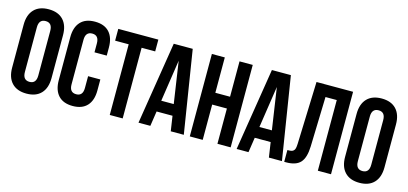

<svg xmlns="http://www.w3.org/2000/svg" viewBox="-62 -1138 3348 1575"><g transform="rotate(15 1612.0 -350.0)"><path d="M141.1 -539.1V-161.1Q141.1 -91.8 198.2 -91.8Q254.9 -91.8 254.9 -161.1V-539.1Q254.9 -607.9 198.2 -607.9Q141.1 -607.9 141.1 -539.1ZM30.8 -168V-532.2Q30.8 -616.2 74.2 -662.1Q117.7 -708 198.2 -708Q278.8 -708 322 -662.1Q365.2 -616.2 365.2 -532.2V-168Q365.2 -84 322 -38.1Q278.8 7.8 198.2 7.8Q117.7 7.8 74.2 -38.1Q30.8 -84 30.8 -168Z M650.9 -261.2H754.9V-168Q754.9 -83.5 712.9 -37.8Q670.9 7.8 590.8 7.8Q510.7 7.8 468.8 -37.8Q426.8 -83.5 426.8 -168V-532.2Q426.8 -616.7 468.8 -662.4Q510.7 -708 590.8 -708Q670.9 -708 712.9 -662.4Q754.9 -616.7 754.9 -532.2V-463.9H650.9V-539.1Q650.9 -607.9 594.2 -607.9Q537.1 -607.9 537.1 -539.1V-161.1Q537.1 -92.8 594.2 -92.8Q650.9 -92.8 650.9 -161.1Z M789.6 -600.1V-700.2H1129.9V-600.1H1014.6V0H904.8V-600.1Z M1421.9 -700.2 1533.7 0H1422.9L1403.8 -127H1268.6L1249.5 0H1148.9L1260.7 -700.2ZM1335.9 -576.2 1282.7 -222.2H1388.7Z M1694.3 -299.8V0H1584.5V-700.2H1694.3V-399.9H1819.3V-700.2H1931.6V0H1819.3V-299.8Z M2255.4 -700.2 2367.2 0H2256.3L2237.3 -127H2102.1L2083 0H1982.4L2094.2 -700.2ZM2169.4 -576.2 2116.2 -222.2H2222.2Z M2386.7 1V-99.1Q2407.2 -99.1 2418.5 -101.1Q2429.7 -103 2438.5 -110.6Q2447.3 -118.2 2450.7 -132.3Q2454.1 -146.5 2455.1 -170.9L2473.1 -700.2H2783.7V0H2671.9V-600.1H2576.2L2564 -176.8Q2561 -81.1 2523.7 -40Q2486.3 1 2403.8 1Z M2968.8 -539.1V-161.1Q2968.8 -91.8 3025.9 -91.8Q3082.5 -91.8 3082.5 -161.1V-539.1Q3082.5 -607.9 3025.9 -607.9Q2968.8 -607.9 2968.8 -539.1ZM2858.4 -168V-532.2Q2858.4 -616.2 2901.9 -662.1Q2945.3 -708 3025.9 -708Q3106.4 -708 3149.7 -662.1Q3192.9 -616.2 3192.9 -532.2V-168Q3192.9 -84 3149.7 -38.1Q3106.4 7.8 3025.9 7.8Q2945.3 7.8 2901.9 -38.1Q2858.4 -84 2858.4 -168Z"/></g></svg>

Font: VL Bebas Neue Bold
Style: Regular
Weight: 700
Designer: Ryoichi Tsunekawa
Foundry: Ryoichi Tsunekawa
Version: Version 1.300